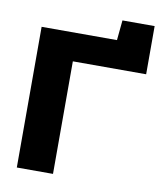

<svg xmlns="http://www.w3.org/2000/svg" viewBox="-88 -870 791 941"><g transform="rotate(10 307.5 -400.0)"><path d="M60.1 0V-700.2H435.1L444.8 -799.8H605V-560.1H240.2V0Z"/></g></svg>

Font: Russo One
Style: Regular
Weight: 400
Designer: Jovanny lemonad
Foundry: Jovanny Lemonad
Version: Version 1.000